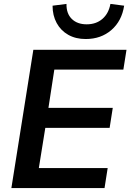

<svg xmlns="http://www.w3.org/2000/svg" viewBox="-20 -959 665 979"><path d="M38 0 150 -705H625L609 -604H257L227 -409H555L539 -307H211L178 -102H529L513 0ZM417 -760Q366 -760 328 -781.5Q290 -803 269 -841.5Q248 -880 248 -930L319 -939Q318 -890 346 -862.5Q374 -835 422 -835Q470 -835 502 -862.5Q534 -890 543 -939L613 -930Q601 -852 548 -806Q495 -760 417 -760Z"/></svg>

Font: Mulish ExtraLight
Style: Bold Italic
Weight: 700
Italic angle: -9°
Version: Version 3.603